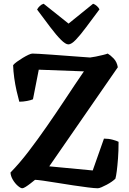

<svg xmlns="http://www.w3.org/2000/svg" viewBox="-20 -1005 690 1025"><path d="M99 0Q90 0 75 -13Q60 -26 48.5 -45.5Q37 -65 36 -84Q84 -133 132.5 -196.5Q181 -260 230 -330.5Q279 -401 324 -469Q353 -513 379.5 -552.5Q406 -592 428 -624L187 -633L156 -475Q145 -470 124 -466Q103 -462 83 -462Q76 -487 68.5 -520Q61 -553 56 -589Q51 -625 50 -657Q56 -665 70.5 -675.5Q85 -686 101.5 -696Q118 -706 132 -712.5Q146 -719 153 -719Q161 -719 189.5 -717.5Q218 -716 257.5 -713Q297 -710 338 -707Q379 -704 412.5 -701.5Q446 -699 461 -698Q472 -699 491.5 -703Q511 -707 529.5 -711.5Q548 -716 555 -719Q569 -711 586.5 -693Q604 -675 609 -646L243 -117L475 -95L535 -265Q560 -265 582 -259Q604 -253 613 -248Q613 -198 610 -159Q607 -120 603.5 -92.5Q600 -65 596 -51Q589 -44 577 -35.5Q565 -27 550 -19Q535 -11 522 -5.5Q509 0 502 0Q485 0 449.5 -4.5Q414 -9 370.5 -15.5Q327 -22 284.5 -29Q242 -36 210 -40.5Q178 -45 167 -45Q156 -36 142.5 -25.5Q129 -15 117 -7.5Q105 0 99 0ZM345 -768Q330 -768 305 -793Q280 -818 248 -860.5Q216 -903 178 -954Q183 -964 192.5 -973Q202 -982 213 -985L346 -879L477 -985Q487 -982 497 -973Q507 -964 511 -955Q472 -903 440.5 -860.5Q409 -818 385 -793Q361 -768 345 -768Z"/></svg>

Font: Texturina 12pt
Style: Bold
Weight: 700
Designer: Guillermo Torres Carreño
Foundry: Omnibus-Type
Version: Version 1.002